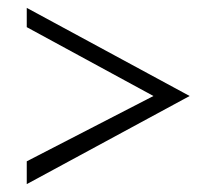

<svg xmlns="http://www.w3.org/2000/svg" viewBox="-20 -526 551 488"><path d="M48 -58 462 -282 48 -506V-457L370 -282L48 -116Z"/></svg>

Font: Charger Sport
Style: ExLitExt
Weight: 200
Designer: Jasper
Foundry: Cannot Into Space Fonts
Version: Version 1.1